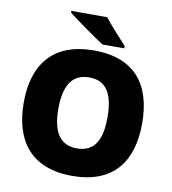

<svg xmlns="http://www.w3.org/2000/svg" viewBox="-98 -1012 994 1108"><g transform="rotate(10 398.5 -458.5)"><path d="M440 -927H230V-917C278 -879 387 -801 441 -767H568V-781C535 -818 474 -882 440 -927ZM745 -358C745 -580 643 -725 399 -725C158 -725 51 -581 51 -359C51 -136 158 10 398 10C643 10 745 -137 745 -358ZM254 -358C254 -487 294 -567 399 -567C504 -567 542 -487 542 -358C542 -229 504 -151 398 -151C295 -151 254 -229 254 -358Z"/></g></svg>

Font: Noto Sans Lao Looped Black
Style: Regular
Weight: 900
Designer: Mark Frömberg, Ben Mitchell
Foundry: The Fontpad Ltd
Version: Version 1.002